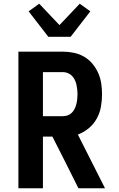

<svg xmlns="http://www.w3.org/2000/svg" viewBox="-20 -1013 640 1033"><path d="M79 0V-735H319Q348 -735 377 -729Q406 -723 431.5 -708.5Q457 -694 476.5 -671Q496 -648 508 -621Q520 -594 524.5 -565Q529 -536 529 -506Q529 -472 523 -438.5Q517 -405 500.5 -375Q484 -345 457.5 -323Q431 -301 399 -289L545 0H402L331 -142L262 -278H211V0ZM211 -388H319Q332 -388 344.5 -392.5Q357 -397 366.5 -406.5Q376 -416 382 -428.5Q388 -441 391 -453.5Q394 -466 395.5 -479.5Q397 -493 397 -506Q397 -520 395.5 -533Q394 -546 391 -559Q388 -572 382 -584Q376 -596 366.5 -605.5Q357 -615 344.5 -620Q332 -625 319 -625H211ZM240 -815 134 -952 191 -993 300 -878 409 -993 466 -952 360 -815Z"/></svg>

Font: Iosevka Aile Extrabold
Style: Regular
Weight: 800
Designer: Belleve Invis
Foundry: Belleve Invis
Version: Version 27.3.5; ttfautohint (v1.8.4)